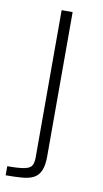

<svg xmlns="http://www.w3.org/2000/svg" viewBox="-87 -550 425 791"><g transform="rotate(10 125.5 -155.0)"><path d="M-4 200V162Q46 162 69 157Q92 152 98.5 139.5Q105 127 105 106V-510H151V94Q151 131 141.5 153Q132 175 113.5 185Q95 195 65.5 197.5Q36 200 -4 200Z"/></g></svg>

Font: Saira SemiExpanded ExtraLight
Style: Regular
Weight: 250
Width: 6
Designer: Hector Gatti with collaboration of the Omnibus-Type team
Foundry: Omnibus-Type
Version: Version 1.101